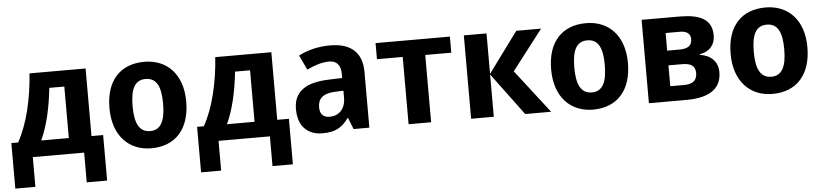

<svg xmlns="http://www.w3.org/2000/svg" viewBox="-44 -805 5354 1248"><g transform="rotate(-5 2632.5 -180.5)"><path d="M536 -544H170C159 -381 121 -216 57 -103H13V194H144V0H479V194H612V-103H536ZM388 -439V-103H208C252 -198 277 -316 290 -439Z M1169 -273C1169 -454 1065 -554 920 -554C763 -554 668 -454 668 -273C668 -92 772 10 917 10C1073 10 1169 -92 1169 -273ZM819 -273C819 -384 847 -442 918 -442C990 -442 1018 -384 1018 -273C1018 -162 990 -102 919 -102C848 -102 819 -162 819 -273Z M1748 -544H1382C1371 -381 1333 -216 1269 -103H1225V194H1356V0H1691V194H1824V-103H1748ZM1600 -439V-103H1420C1464 -198 1489 -316 1502 -439Z M2132 -555C2052 -555 1982 -536 1926 -507L1971 -411C2019 -434 2069 -451 2116 -451C2163 -451 2192 -425 2192 -363V-337L2104 -334C1952 -329 1875 -275 1875 -161C1875 -44 1943 10 2033 10C2119 10 2160 -15 2204 -74H2208L2237 0H2340V-364C2340 -493 2265 -555 2132 -555ZM2193 -254V-209C2193 -133 2147 -93 2091 -93C2052 -93 2026 -111 2026 -160C2026 -214 2055 -249 2141 -252Z M2913 -439V-544H2428V-439H2596V0H2743V-439Z M3346 -544 3152 -280V-544H3004V0H3152V-276L3357 0H3526L3307 -283L3508 -544Z M4051 -273C4051 -454 3947 -554 3802 -554C3645 -554 3550 -454 3550 -273C3550 -92 3654 10 3799 10C3955 10 4051 -92 4051 -273ZM3701 -273C3701 -384 3729 -442 3800 -442C3872 -442 3900 -384 3900 -273C3900 -162 3872 -102 3801 -102C3730 -102 3701 -162 3701 -273Z M4622 -403C4622 -509 4543 -544 4409 -544H4164V0H4409C4580 0 4638 -69 4638 -162C4638 -230 4592 -275 4521 -284V-288C4588 -300 4622 -342 4622 -403ZM4474 -391C4474 -348 4446 -330 4392 -330H4312V-445H4405C4450 -445 4474 -427 4474 -391ZM4487 -169C4487 -117 4455 -98 4401 -98H4312V-234H4400C4460 -234 4487 -215 4487 -169Z M5222 -273C5222 -454 5118 -554 4973 -554C4816 -554 4721 -454 4721 -273C4721 -92 4825 10 4970 10C5126 10 5222 -92 5222 -273ZM4872 -273C4872 -384 4900 -442 4971 -442C5043 -442 5071 -384 5071 -273C5071 -162 5043 -102 4972 -102C4901 -102 4872 -162 4872 -273Z"/></g></svg>

Font: Noto Sans Display
Style: Bold
Weight: 700
Designer: Monotype Design Team
Foundry: Monotype Imaging Inc.
Version: Version 1.900